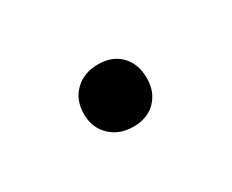

<svg xmlns="http://www.w3.org/2000/svg" viewBox="-35 -349 326 270"><g transform="rotate(-30 127.5 -214.5)"><path d="M76 -214Q76 -237 90.5 -251Q105 -265 128 -265Q151 -265 164.5 -251Q178 -237 178 -214Q178 -192 164.5 -178Q151 -164 128 -164Q105 -164 90.5 -178Q76 -192 76 -214Z"/></g></svg>

Font: LXGW Bright GB
Style: Regular
Weight: 400
Designer: Christian Thalmann (Catharsis Fonts)
Foundry: LXGW / Christian Thalmann (Catharsis Fonts) / Fontworks Inc.
Version: Version 5.510